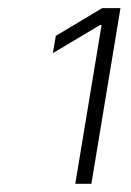

<svg xmlns="http://www.w3.org/2000/svg" viewBox="-20 -820 326 477"><path d="M167 -363.3 232.4 -757.8H228.5L111.3 -688L118.7 -731L233.9 -799.8H279.3L207 -363.3Z"/></svg>

Font: Inter Extra Light
Style: Italic
Weight: 200
Italic angle: -9.39999°
Designer: Rasmus Andersson
Foundry: rsms
Version: Version 4.000;git-3c8e0fc